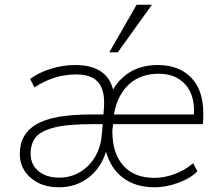

<svg xmlns="http://www.w3.org/2000/svg" viewBox="-20 -788 930 815"><path d="M457 -234V-229Q457 -138 503 -85.5Q549 -33 636 -33Q676 -33 719.5 -48.5Q763 -64 800 -95L818 -61Q789 -31 736.5 -12Q684 7 637 7Q556 7 503 -32.5Q450 -72 430 -144Q408 -74 355 -33.5Q302 7 230 7Q157 7 110.5 -33Q64 -73 64 -135Q64 -219 134.5 -260.5Q205 -302 365 -302H419L421 -326Q422 -336 422 -353Q422 -414 393 -443Q364 -472 304 -472Q257 -472 214 -459Q171 -446 126 -417L108 -453Q144 -480 196 -496Q248 -512 299 -512Q433 -512 460 -408Q489 -458 537 -485Q585 -512 650 -512Q739 -512 791 -459Q843 -406 843 -306Q843 -277 841 -261H460ZM464 -305V-302H803Q808 -383 767 -429Q726 -475 654 -475Q577 -475 528 -430.5Q479 -386 464 -305ZM412 -216 416 -261H369Q264 -261 207.5 -246Q151 -231 130.5 -204Q110 -177 110 -135Q110 -90 143 -62Q176 -34 232 -34Q279 -34 318.5 -57Q358 -80 383 -121.5Q408 -163 412 -216ZM444 -566 560 -768H625L480 -566Z"/></svg>

Font: Muli ExtraLight
Style: Italic
Weight: 275
Italic angle: -4.541°
Designer: Vernon Adams
Foundry: Vernon Adams
Version: Version 2.001